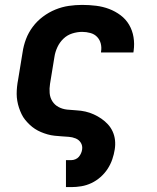

<svg xmlns="http://www.w3.org/2000/svg" viewBox="-20 -558 640 783"><path d="M249 205V95H271Q279 95 287.5 91.5Q296 88 301.5 81.5Q307 75 310.5 67Q314 59 315 51Q317 36 309.5 24Q302 12 288.5 6.5Q275 1 260.5 0Q246 -1 231.5 -2Q217 -3 202.5 -4.5Q188 -6 174 -10Q160 -14 147 -19.5Q134 -25 122.5 -32.5Q111 -40 101 -49.5Q91 -59 82.5 -69.5Q74 -80 68 -92.5Q62 -105 57.5 -118.5Q53 -132 50.5 -146.5Q48 -161 48 -175Q48 -189 49.5 -204Q51 -219 54 -234L72 -344Q76 -372 86 -398.5Q96 -425 113.5 -448.5Q131 -472 155 -490Q179 -508 206 -519Q233 -530 260.5 -534Q288 -538 315 -538Q344 -538 372 -534.5Q400 -531 425 -521.5Q450 -512 471.5 -496Q493 -480 506.5 -457Q520 -434 524.5 -406.5Q529 -379 525 -351Q525 -349 524.5 -347.5Q524 -346 524 -344H392Q392 -345 392 -345.5Q392 -346 392 -347Q395 -364 391 -380Q387 -396 376 -407.5Q365 -419 348.5 -423.5Q332 -428 315 -428Q295 -428 274.5 -421.5Q254 -415 238.5 -400Q223 -385 214 -365.5Q205 -346 202 -326L184 -216Q181 -197 182.5 -178.5Q184 -160 193.5 -145Q203 -130 219 -121.5Q235 -113 254 -111Q273 -109 292 -108Q311 -107 328.5 -103Q346 -99 362.5 -91.5Q379 -84 393.5 -74Q408 -64 420 -51Q432 -38 439.5 -21.5Q447 -5 449 13.5Q451 32 448 51Q445 71 438 91.5Q431 112 419 130.5Q407 149 390 164Q373 179 353 188.5Q333 198 312 201.5Q291 205 271 205Z"/></svg>

Font: Iosevka Curly XBdEx
Style: Italic
Weight: 800
Width: 7
Italic angle: -9°
Monospace: yes
Designer: Belleve Invis
Foundry: Belleve Invis
Version: Version 11.1.0; ttfautohint (v1.8.3)